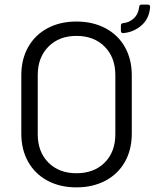

<svg xmlns="http://www.w3.org/2000/svg" viewBox="-20 -801 668 829"><path d="M72 -224V-476Q72 -545 101.5 -597.5Q131 -650 185 -679Q239 -708 310 -708Q381 -708 435.5 -679Q490 -650 519.5 -597.5Q549 -545 549 -476V-224Q549 -155 519.5 -102.5Q490 -50 435.5 -21Q381 8 310 8Q239 8 185 -21Q131 -50 101.5 -102.5Q72 -155 72 -224ZM478 -221V-477Q478 -553 432 -599.5Q386 -646 310 -646Q235 -646 189 -599.5Q143 -553 143 -477V-221Q143 -145 189 -99Q235 -53 310 -53Q386 -53 432 -99Q478 -145 478 -221ZM502 -668V-690Q502 -700 511 -701Q537 -703 557 -721Q577 -739 581 -771Q581 -781 591 -781H619Q629 -781 628 -769Q624 -720 590.5 -691Q557 -662 512 -658Q502 -658 502 -668Z"/></svg>

Font: Amber EN
Style: Regular
Weight: 400
Designer: Jeremy Tribby
Foundry: Tribby Type Co.
Version: Version 1.403 November 24, 2021